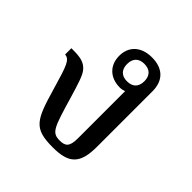

<svg xmlns="http://www.w3.org/2000/svg" viewBox="-154 -676 809 809"><g transform="rotate(45 250.0 -272.0)"><path d="M303 -554C238 -554 200 -517 200 -461C200 -403 240 -368 296 -368C305 -368 315 -370 323 -373V-91C323 -41 307 -31 275 -31C228 -31 221 -53 181 -189C160 -259 150 -292 135 -311C114 -337 86 -341 43 -341H35V-304C63 -300 71 -280 104 -166C146 -22 161 10 275 10C369 10 405 -21 405 -123V-454C405 -523 363 -554 303 -554ZM299 -408C267 -408 248 -426 248 -460C248 -494 267 -512 299 -512C332 -512 351 -494 351 -460C351 -426 332 -408 299 -408Z"/></g></svg>

Font: Noto Serif Thai
Style: Regular
Weight: 400
Designer: Monotype Design Team
Foundry: Monotype Imaging Inc.
Version: Version 1.901